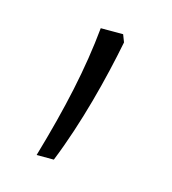

<svg xmlns="http://www.w3.org/2000/svg" viewBox="-52 -149 289 323"><g transform="rotate(15 93.0 13.0)"><path d="M131 -91 126 -104H87C80 -32 64 41 38 130H68C97 58 118 -25 131 -91Z"/></g></svg>

Font: Noto Sans Armenian ExtraCondensed ExtraLight
Style: Regular
Weight: 200
Width: 2
Designer: Monotype Design Team
Foundry: Monotype Imaging Inc.
Version: Version 2.008